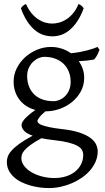

<svg xmlns="http://www.w3.org/2000/svg" viewBox="-20 -706 528 970"><path d="M336.9 -293Q336.9 -318.8 328.4 -341.8Q319.8 -364.7 303 -381.8Q286.1 -398.9 261 -408.9Q235.8 -418.9 203.1 -418.9Q190.9 -418.9 176 -412.8Q161.1 -406.7 147.9 -394.5Q134.8 -382.3 126 -364Q117.2 -345.7 117.2 -321.8Q117.2 -295.9 125.2 -272.7Q133.3 -249.5 149.7 -232.2Q166 -214.8 191.2 -204.8Q216.3 -194.8 251 -194.8Q265.1 -194.8 280.5 -201.2Q295.9 -207.5 308.3 -219.7Q320.8 -231.9 328.9 -250.2Q336.9 -268.6 336.9 -293ZM252.9 2Q234.4 0 218.8 -2.4Q203.1 -4.9 189.5 -7.8Q154.3 11.2 134 26.4Q113.8 41.5 103.5 53.5Q93.3 65.4 90.6 75.2Q87.9 85 87.9 92.8Q87.9 113.3 101.6 131.6Q115.2 149.9 138.2 163.6Q161.1 177.2 191.4 185.3Q221.7 193.4 254.9 193.4Q287.6 193.4 314.5 184.6Q341.3 175.8 360.4 160.2Q379.4 144.5 389.9 123.3Q400.4 102.1 400.4 76.7Q400.4 63 394 51.5Q387.7 40 371.1 30.8Q354.5 21.5 325.9 14.2Q297.4 6.8 252.9 2ZM405.3 -313Q405.3 -275.4 388.4 -244.4Q371.6 -213.4 344.2 -190.9Q316.9 -168.5 282.2 -156Q247.6 -143.6 211.9 -143.6H209.5Q186.5 -124.5 177.7 -111.6Q168.9 -98.6 168.9 -95.7Q168.9 -89.8 174.1 -84.2Q179.2 -78.6 193.1 -73.5Q207 -68.4 231.4 -63.2Q255.9 -58.1 293.9 -53.7Q347.2 -47.9 381.8 -36.1Q416.5 -24.4 437 -9Q457.5 6.3 465.6 23.9Q473.6 41.5 473.6 58.6Q473.6 85.4 463.4 109.6Q453.1 133.8 435.5 154.3Q418 174.8 394 191.4Q370.1 208 342.8 219.7Q315.4 231.4 286.1 237.8Q256.8 244.1 228 244.1Q205.1 244.1 180.7 241Q156.2 237.8 132.3 231Q108.4 224.1 87.2 213.6Q65.9 203.1 49.8 188.2Q33.7 173.3 24.2 154.5Q14.6 135.7 14.6 111.8Q14.6 99.1 19.3 85.2Q23.9 71.3 38.1 55.2Q52.2 39.1 77.6 20.5Q103 2 145 -20.5Q113.3 -31.7 101.1 -45.9Q88.9 -60.1 88.9 -74.7Q88.9 -78.6 91.3 -85.2Q93.8 -91.8 101.3 -101.1Q108.9 -110.4 122.6 -122.6Q136.2 -134.8 158.7 -150.4Q133.8 -157.2 113.5 -170.2Q93.3 -183.1 78.9 -201.7Q64.5 -220.2 56.6 -243.4Q48.8 -266.6 48.8 -293.9Q48.8 -329.6 64.9 -361.6Q81.1 -393.6 107.4 -417.2Q133.8 -440.9 167.5 -454.8Q201.2 -468.8 236.8 -468.8Q266.1 -468.8 291.7 -460.4Q317.4 -452.1 338.4 -437Q363.8 -439.5 384.3 -443.4Q404.8 -447.3 421.1 -451.7Q437.5 -456.1 450.2 -460.4Q462.9 -464.8 473.1 -468.8L482.9 -454.1Q477.1 -440.4 471.7 -429Q466.3 -417.5 455.1 -405.3Q436.5 -401.9 418.7 -399.9Q400.9 -397.9 378.4 -397Q391.1 -378.4 398.2 -357.4Q405.3 -336.4 405.3 -313ZM402.8 -664.1Q388.2 -624.5 369.9 -597.7Q351.6 -570.8 331.3 -554Q311 -537.1 289.1 -529.8Q267.1 -522.5 245.1 -522.5Q221.2 -522.5 198.7 -529.8Q176.3 -537.1 156 -554Q135.7 -570.8 117.9 -597.7Q100.1 -624.5 85.4 -664.1Q91.3 -672.9 97.2 -677.5Q103 -682.1 111.3 -686Q123.5 -658.2 139.4 -639.2Q155.3 -620.1 172.9 -608.6Q190.4 -597.2 208.7 -592Q227.1 -586.9 243.2 -586.9Q260.3 -586.9 279.1 -592Q297.9 -597.2 315.7 -608.6Q333.5 -620.1 349.4 -639.2Q365.2 -658.2 377 -686Q385.3 -682.1 391.1 -677.5Q397 -672.9 402.8 -664.1Z"/></svg>

Font: Gentium
Style: Regular
Weight: 400
Designer: J. Victor Gaultney
Version: Version 1.03; 2011; OFL 1.1 release